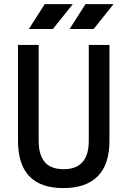

<svg xmlns="http://www.w3.org/2000/svg" viewBox="-20 -914 626 943"><path d="M291 9.8Q68.4 9.8 68.4 -222.7V-693.4H169.9V-222.7Q169.9 -153.3 199.7 -118.2Q229.5 -83 293 -83Q416 -83 416 -222.7V-693.4H517.6V-222.7Q517.6 -106.4 460 -48.3Q402.3 9.8 291 9.8ZM321.8 -771.5 399.9 -893.6H537.6L439.9 -771.5ZM121.6 -771.5 199.7 -893.6H337.4L239.7 -771.5Z"/></svg>

Font: Cascadia Mono
Style: Regular
Weight: 400
Monospace: yes
Designer: Aaron Bell
Foundry: Saja Typeworks
Version: Version 2404.023